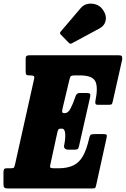

<svg xmlns="http://www.w3.org/2000/svg" viewBox="-56 -1061 709 1081"><path d="M265.5 -309.5 227.5 -134.5Q223.5 -118 229.8 -115.8Q236 -113.5 253.5 -113.5H272Q323 -113.5 356.5 -129.5Q390 -145.5 410.8 -182Q431.5 -218.5 445.5 -280Q449 -296.5 453.5 -301.2Q458 -306 477 -306H525Q540.5 -306 543.8 -302.2Q547 -298.5 544 -284.5L486 -21Q482.5 -6 480 -3Q477.5 0 461.5 0H-13Q-26.5 0 -31.5 -5Q-36.5 -10 -36.5 -24.5V-88.5Q-36.5 -101.5 -33.5 -107.5Q-30.5 -113.5 -18 -113.5H1.5Q18 -113.5 21.5 -116.5Q25 -119.5 28.5 -134.5L136 -616.5Q139 -629.5 133.8 -633Q128.5 -636.5 114.5 -636.5H110.5Q95 -636.5 91.8 -641Q88.5 -645.5 88.5 -660V-729Q88.5 -744 94.8 -747Q101 -750 115 -750H609Q625.5 -750 629.2 -745.5Q633 -741 632 -726L579 -490.5Q576 -477 572.8 -474Q569.5 -471 554.5 -471H495.5Q484 -471 481.8 -476.8Q479.5 -482.5 481 -491.5Q497.5 -571.5 480.2 -604Q463 -636.5 394 -636.5H365.5Q348 -636.5 343 -632Q338 -627.5 334.5 -611L296.5 -451.5Q292.5 -435 294.5 -429.5Q296.5 -424 305 -424H309.5Q327.5 -424 341.5 -450.8Q355.5 -477.5 367.5 -514Q370.5 -524.5 376.2 -531Q382 -537.5 393 -537.5H430.5Q445.5 -537.5 450 -533.2Q454.5 -529 451.5 -515L389 -239Q386.5 -227.5 382.5 -223Q378.5 -218.5 365 -218.5H328.5Q314 -218.5 308.2 -226Q302.5 -233.5 305.5 -244.5Q313 -280.5 311 -308.5Q309 -336.5 292.5 -336.5H284.5Q275 -336.5 271.8 -330.2Q268.5 -324 265.5 -309.5ZM519.5 -1011Q544.5 -979 539.2 -947.8Q534 -916.5 502.5 -900L348.5 -817Q339.5 -811.5 332 -819.5L286 -866.5Q278 -875.5 286.5 -884L398.5 -1015.5Q414 -1034 437.2 -1038.8Q460.5 -1043.5 483 -1036.2Q505.5 -1029 519.5 -1011Z"/></svg>

Font: Besley* Condensed Heavy
Style: Italic
Weight: 800
Width: 3
Italic angle: -13°
Designer: Owen Earl
Foundry: indestructible type*
Version: Version 3.000; ttfautohint (v1.8.3)